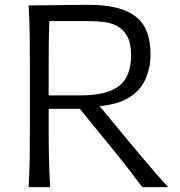

<svg xmlns="http://www.w3.org/2000/svg" viewBox="-20 -766 738 786"><path d="M97.2 -743.7Q145 -743.7 207.5 -744.9Q270 -746.1 347.2 -746.1Q472.7 -746.1 534.4 -699Q596.2 -651.9 596.2 -545.4Q596.2 -491.2 576.9 -445.1Q557.6 -398.9 512 -368.9Q466.3 -338.9 387.7 -331.5L486.3 -212.4Q514.6 -178.7 546.6 -140.1Q578.6 -101.6 610.4 -64.9Q642.1 -28.3 668.5 0H562Q526.4 -48.3 491.7 -92.5Q457 -136.7 420.9 -180.2L307.1 -320.3H179.2V-246.6Q179.2 -177.7 180.4 -120.1Q181.6 -62.5 185.5 0H97.2Q100.6 -62.5 101.6 -120.1Q102.5 -177.7 102.5 -246.6V-495.6Q102.5 -564.9 101.6 -622.8Q100.6 -680.7 97.2 -743.7ZM182.1 -679.7Q180.2 -632.3 179.7 -585.4Q179.2 -538.6 179.2 -484.4V-375.5H310.1Q416 -375.5 466.3 -413.3Q516.6 -451.2 516.6 -539.6Q516.6 -590.3 500.2 -618.7Q483.9 -647 458 -660.2Q432.1 -673.3 401.9 -676.5Q371.6 -679.7 343.8 -679.7Z"/></svg>

Font: Pinar DS1 Regular
Style: Regular
Weight: 400
Designer: Amin Abedi
Version: Version 3.000